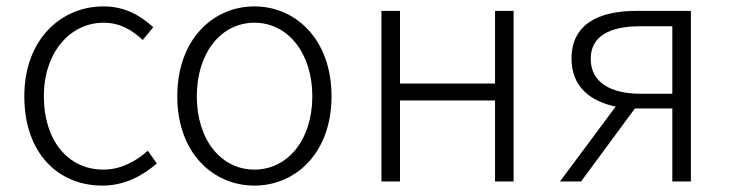

<svg xmlns="http://www.w3.org/2000/svg" viewBox="-20 -567 2279 600"><path d="M300 13C368 13 423 -16 470 -56L442 -96C406 -64 359 -37 303 -37C191 -37 117 -130 117 -266C117 -402 198 -496 304 -496C355 -496 393 -473 426 -442L459 -482C422 -515 375 -547 303 -547C171 -547 56 -444 56 -266C56 -89 161 13 300 13Z M775 13C904 13 1016 -89 1016 -266C1016 -444 904 -547 775 -547C646 -547 534 -444 534 -266C534 -89 646 13 775 13ZM775 -37C671 -37 595 -130 595 -266C595 -402 671 -496 775 -496C879 -496 956 -402 956 -266C956 -130 879 -37 775 -37Z M1172 0H1230V-253H1527V0H1585V-533H1527V-306H1230V-533H1172Z M1969 -533C1853 -533 1766 -493 1766 -384C1766 -295 1826 -250 1904 -234L1730 0H1796L1964 -228H2081V0H2139V-533ZM2081 -274H1982C1886 -274 1826 -311 1826 -383C1826 -455 1886 -485 1982 -485H2081Z"/></svg>

Font: Spoqa Han Sans Neo Light
Style: Regular
Weight: 300
Designer: [Spoqa Han Sans Neo] Dong-huui Kim ___ Younghwa Kang ___ Yujin Lee ___ [Noto Sans] Ryoko NISHIZUKA ____ (kana & ideograp
Foundry: Spoqa (http://www.spoqa-han-sans.com)
Version: Version 1.100;hotconv 1.0.109;makeotfexe 2.5.65596